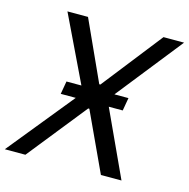

<svg xmlns="http://www.w3.org/2000/svg" viewBox="-124 -831 922 935"><g transform="rotate(15 336.5 -363.5)"><path d="M206 -727.3H102.3L261.4 -396.3H186.1L174.7 -331H250.4L-18.5 0H85.2L322.4 -296.9H328.1L465.9 0H569.6L416.9 -331H487.2L498.6 -396.3H427.9L690.3 -727.3H586.6L349.4 -424.7H343.8Z"/></g></svg>

Font: Magic Ui Pro
Style: Italic
Weight: 400
Italic angle: -9.39999°
Designer: Stefan Endress, Andreas Faust
Version: Version 1.000;FEAKit 1.0